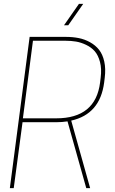

<svg xmlns="http://www.w3.org/2000/svg" viewBox="-20 -970 593 990"><path d="M96.2 -339.8 50.8 0H30.8L132.8 -779.8H319.8Q355 -779.8 385.7 -773.7Q416.5 -767.6 444.3 -752.2Q472.2 -736.8 490.7 -713.4Q509.3 -689.9 517.6 -652.8Q525.9 -615.7 520 -568.8L517.1 -544.9Q496.1 -381.3 347.2 -348.1L444.8 0H424.8L328.1 -344.2Q299.3 -339.8 270 -339.8ZM98.1 -359.9H270Q473.1 -359.9 496.1 -544.9L499 -568.8Q504.9 -615.2 495.6 -650.4Q486.3 -685.5 468.5 -705.8Q450.7 -726.1 423.8 -738.8Q397 -751.5 372.1 -755.6Q347.2 -759.8 319.8 -759.8H149.9ZM387.2 -950.2H409.2L332 -839.8H310.1Z"/></svg>

Font: Cooper Hewitt
Style: Thin Italic
Weight: 702
Designer: Village Type and Design LLC
Foundry: Cooper Hewitt Smithsonian Design Museum
Version: 1.000